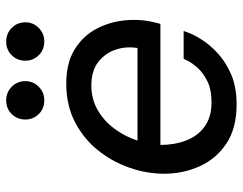

<svg xmlns="http://www.w3.org/2000/svg" viewBox="-102 -672 784 620"><g transform="rotate(-90 290.0 -362.0)"><path d="M466 -611Q439 -611 421.5 -629Q404 -647 404 -672Q404 -698 421.5 -716Q439 -734 466 -734Q492 -734 510 -716Q528 -698 528 -672Q528 -647 510 -629Q492 -611 466 -611ZM276 -611Q249 -611 231.5 -629Q214 -647 214 -672Q214 -698 231.5 -716Q249 -734 276 -734Q302 -734 320 -716Q338 -698 338 -672Q338 -647 320 -629Q302 -611 276 -611ZM262 10Q186 10 136.5 -23Q87 -56 63 -109.5Q39 -163 39 -224Q39 -280 58.5 -336Q78 -392 115 -438Q152 -484 206 -512Q260 -540 330 -540Q397 -540 440.5 -513Q484 -486 507 -442.5Q530 -399 534.5 -348.5Q539 -298 527 -252L523 -236H132Q132 -190 146.5 -152.5Q161 -115 191.5 -93Q222 -71 269 -71Q311 -71 338 -84.5Q365 -98 381 -116Q397 -134 403.5 -147.5Q410 -161 410 -161H500Q500 -161 493.5 -143.5Q487 -126 471 -101Q455 -76 427.5 -50.5Q400 -25 359.5 -7.5Q319 10 262 10ZM146 -310H445Q451 -347 439.5 -381Q428 -415 399.5 -437Q371 -459 324 -459Q280 -459 244.5 -438.5Q209 -418 184 -384Q159 -350 146 -310Z"/></g></svg>

Font: Be Vietnam Pro
Style: Italic
Weight: 400
Italic angle: -12°
Designer: Lam Bao, Tony Le, Vietanh Nguyen
Foundry: Yellow Type Foundry
Version: Version 1.002; ttfautohint (v1.8.3)